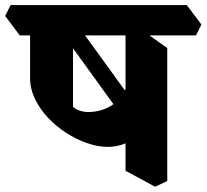

<svg xmlns="http://www.w3.org/2000/svg" viewBox="-76 -674 794 737"><path d="M338.2 -110.2Q300 -110.2 258.4 -124.6Q216.8 -139 177.9 -164.1Q139 -189.2 107.9 -222.5Q76.8 -255.8 58.1 -294.6Q39.5 -333.5 39.5 -374V-589.8H141.8L204.2 -554.5V-264Q215 -254 230.8 -249Q246.5 -244 264 -244Q289.2 -244 315.5 -252.1Q341.8 -260.2 364.4 -277.9Q387 -295.5 401.8 -323.5Q416.5 -351.5 418.5 -390.8L540.5 -286Q508.5 -196 454.5 -153.1Q400.5 -110.2 338.2 -110.2ZM387.8 -234.8 120.2 -605 184.8 -629 448.2 -264.8ZM519.5 42.8 405.8 -18.5V-589.8L461.5 -563.8L566 -489.5V20.8ZM0 -538 -56.2 -612.8 -35.2 -654.5H641L697.2 -579.8L676.2 -538Z"/></svg>

Font: Eczar
Style: Regular
Weight: 400
Designer: Vaibhav Singh
Foundry: Rosetta Type Foundry
Version: Version 2.000